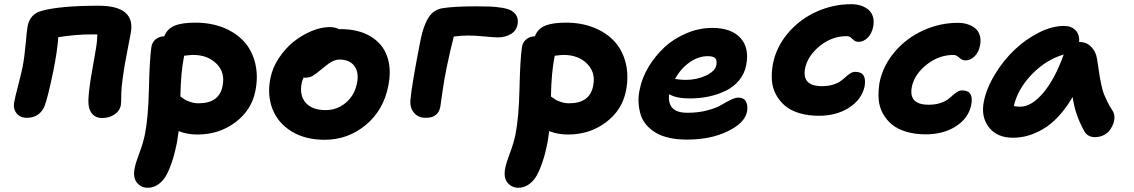

<svg xmlns="http://www.w3.org/2000/svg" viewBox="-20 -593 5368 909"><path d="M462.9 -34.2Q434.1 -34.2 417.2 -53Q400.4 -71.8 398.9 -103Q396 -148.4 417.7 -267.1Q439.5 -385.7 439.9 -409.2Q439.9 -413.1 440.4 -420.4Q440.9 -427.7 440.9 -430.2H413.1Q339.8 -430.2 255.9 -417Q252.4 -357.9 232.9 -258.8Q205.1 -125.5 190.9 -90.8Q180.7 -64.9 159.2 -50Q137.7 -35.2 106.9 -35.2Q75.2 -35.2 57.9 -57.4Q40.5 -79.6 47.9 -112.8Q51.3 -132.3 66.7 -191.4Q82 -250.5 86.9 -275.9Q96.2 -324.2 101.6 -386.5Q106.9 -448.7 110.8 -469.2Q116.7 -498 132.8 -515.9Q148.9 -533.7 178.2 -542Q266.6 -565.9 446.8 -565.9Q536.6 -565.9 574.5 -532.2Q612.3 -498.5 598.1 -431.2Q597.2 -427.2 586.9 -373.3Q576.7 -319.3 571.5 -291Q566.4 -262.7 560.5 -219.5Q554.7 -176.3 554.2 -150.9Q554.2 -104 551.8 -92.8Q546.4 -67.4 521.7 -50.8Q497.1 -34.2 462.9 -34.2Z M914.6 43.9Q866.7 43.9 825.7 27.8Q823.7 44.9 817.9 81.1Q810.5 117.2 803 144.8Q795.4 172.4 783.4 202.4Q771.5 232.4 757.8 251.7Q744.1 271 723.9 283.4Q703.6 295.9 679.7 295.9Q647.9 295.9 628.2 271.5Q608.4 247.1 617.7 202.1Q623 175.8 640.1 130.9Q657.2 85.9 666 43.9Q682.1 -37.6 685.1 -173.6Q688 -309.6 696.8 -371.1Q700.7 -393.6 717.3 -407.2Q733.9 -420.9 757.8 -420.9Q771 -456.5 806.2 -471.2Q841.3 -485.8 904.8 -485.8Q978 -485.8 1037.4 -462.2Q1096.7 -438.5 1135 -396.5Q1173.3 -354.5 1188.2 -293.7Q1203.1 -232.9 1189 -162.1Q1170.9 -71.3 1094 -13.7Q1017.1 43.9 914.6 43.9ZM851.6 -328.1Q835.9 -250.5 834 -136.2Q849.6 -125 856.7 -120.6Q863.8 -116.2 881.8 -110.1Q899.9 -104 919.9 -104Q1018.1 -104 1033.7 -186Q1046.9 -249.5 1005.1 -291.3Q963.4 -333 893.6 -333Q883.8 -333 851.6 -329.1Z M1516.6 68.8Q1425.8 68.8 1361.1 29.5Q1296.4 -9.8 1270.3 -76.4Q1244.1 -143.1 1260.3 -223.1Q1270 -272.5 1300.3 -318.1Q1330.6 -363.8 1370.1 -395.5Q1409.7 -427.2 1455.1 -446Q1500.5 -464.8 1540.5 -464.8Q1568.4 -464.8 1586.4 -454.1Q1588.4 -455.1 1592.3 -455.1Q1678.7 -455.1 1735.8 -419.9Q1793 -384.8 1813.5 -324.5Q1834 -264.2 1818.4 -187Q1796.4 -71.8 1711.9 -1.5Q1627.4 68.8 1516.6 68.8ZM1408.2 -199.2Q1397 -141.1 1427.5 -106.4Q1458 -71.8 1521.5 -71.8Q1576.7 -71.8 1617.9 -107.2Q1659.2 -142.6 1670.4 -200.2Q1680.2 -250.5 1657.5 -280.8Q1634.8 -311 1587.4 -311Q1573.2 -311 1558.8 -304.7Q1544.4 -298.3 1535.4 -291.5Q1526.4 -284.7 1504.4 -267.1Q1475.1 -242.2 1460 -233.6Q1444.8 -225.1 1423.3 -225.1Q1419.4 -225.1 1417.5 -226.1Q1410.6 -211.4 1408.2 -199.2Z M1996.1 -35.2Q1959 -35.2 1939.2 -60.1Q1919.4 -85 1923.3 -122.1Q1929.2 -190.4 1971.2 -404.8Q1984.9 -472.2 2008.8 -509.8Q2032.7 -547.4 2075.2 -554.2Q2130.4 -563 2234.4 -563Q2275.4 -563 2300.8 -562Q2326.2 -561 2356.4 -556.2Q2386.7 -551.3 2402.3 -542Q2438.5 -518.6 2430.2 -477.1Q2424.8 -447.3 2398.2 -431.6Q2371.6 -416 2337.4 -416Q2318.8 -416 2273.9 -420.4Q2229 -424.8 2196.3 -424.8Q2163.6 -424.8 2128.4 -419.9Q2109.9 -348.1 2094.2 -271Q2084 -222.7 2074.7 -158Q2065.4 -93.3 2064.5 -86.9Q2054.7 -35.2 1996.1 -35.2Z M2668.9 43.9Q2621.1 43.9 2580.1 27.8Q2578.1 44.9 2572.3 81.1Q2564.9 117.2 2557.4 144.8Q2549.8 172.4 2537.8 202.4Q2525.9 232.4 2512.2 251.7Q2498.5 271 2478.3 283.4Q2458 295.9 2434.1 295.9Q2402.3 295.9 2382.6 271.5Q2362.8 247.1 2372.1 202.1Q2377.4 175.8 2394.5 130.9Q2411.6 85.9 2420.4 43.9Q2436.5 -37.6 2439.5 -173.6Q2442.4 -309.6 2451.2 -371.1Q2455.1 -393.6 2471.7 -407.2Q2488.3 -420.9 2512.2 -420.9Q2525.4 -456.5 2560.5 -471.2Q2595.7 -485.8 2659.2 -485.8Q2732.4 -485.8 2791.7 -462.2Q2851.1 -438.5 2889.4 -396.5Q2927.7 -354.5 2942.6 -293.7Q2957.5 -232.9 2943.4 -162.1Q2925.3 -71.3 2848.4 -13.7Q2771.5 43.9 2668.9 43.9ZM2606 -328.1Q2590.3 -250.5 2588.4 -136.2Q2604 -125 2611.1 -120.6Q2618.2 -116.2 2636.2 -110.1Q2654.3 -104 2674.3 -104Q2772.5 -104 2788.1 -186Q2801.3 -249.5 2759.5 -291.3Q2717.8 -333 2647.9 -333Q2638.2 -333 2606 -329.1Z M3232.4 67.9Q3185.5 67.9 3147.7 59.3Q3109.9 50.8 3083.7 34.9Q3057.6 19 3039.3 -2.7Q3021 -24.4 3012.9 -51Q3004.9 -77.6 3003.2 -107.7Q3001.5 -137.7 3008.8 -169.9Q3019 -223.6 3050 -275.6Q3081.1 -327.6 3125.5 -368.9Q3169.9 -410.2 3229.7 -435.5Q3289.6 -460.9 3352.5 -460.9Q3441.4 -460.9 3485.1 -413.8Q3528.8 -366.7 3512.7 -284.2Q3504.9 -243.7 3479 -212.4Q3453.1 -181.2 3415.5 -163.1Q3377.9 -145 3335.2 -136Q3292.5 -127 3245.6 -127Q3181.2 -127 3148.4 -147Q3142.1 -107.9 3162.1 -83.5Q3182.1 -59.1 3234.9 -59.1Q3285.6 -59.1 3328.1 -70.3Q3370.6 -81.5 3393.1 -95Q3415.5 -108.4 3438 -119.6Q3460.4 -130.9 3475.6 -130.9Q3502 -130.9 3512 -111.3Q3522 -91.8 3516.6 -64Q3505.9 -10.3 3424.8 28.8Q3343.8 67.9 3232.4 67.9ZM3331.5 -327.1Q3286.1 -327.1 3244.4 -297.6Q3202.6 -268.1 3175.8 -219.2Q3179.7 -218.8 3188.2 -217.5Q3196.8 -216.3 3206.3 -215.6Q3215.8 -214.8 3226.6 -214.8Q3277.8 -214.8 3321.8 -235.1Q3365.7 -255.4 3371.6 -285.2Q3375.5 -306.6 3366.5 -316.9Q3357.4 -327.1 3331.5 -327.1Z M3857.4 -44.9Q3806.2 -44.9 3765.1 -57.1Q3724.1 -69.3 3697.5 -91.6Q3670.9 -113.8 3654.1 -144.5Q3637.2 -175.3 3634.5 -211.9Q3631.8 -248.5 3639.2 -290Q3655.3 -371.6 3711.2 -437Q3767.1 -502.4 3845.9 -537.8Q3924.8 -573.2 4010.3 -573.2Q4034.2 -573.2 4054.9 -566.7Q4075.7 -560.1 4091.1 -547.4Q4106.4 -534.7 4112.8 -513.9Q4119.1 -493.2 4114.3 -467.8Q4107.4 -433.1 4087.6 -414.1Q4067.9 -395 4045.4 -395Q4031.7 -395 4023.7 -401.6Q4015.6 -408.2 4008.3 -415Q4001 -421.9 3989.3 -421.9Q3918.5 -421.9 3861.3 -375.5Q3804.2 -329.1 3791.5 -269Q3775.9 -185.1 3871.1 -185.1Q3900.4 -185.1 3923.3 -192.1Q3946.3 -199.2 3959.7 -209Q3973.1 -218.8 3983.9 -228.8Q3994.6 -238.8 4005.9 -245.8Q4017.1 -252.9 4029.3 -252.9Q4085.4 -252.9 4073.2 -183.1Q4059.1 -121.1 3999.5 -83Q3939.9 -44.9 3857.4 -44.9Z M4363.3 43Q4312 43 4271 30.8Q4230 18.6 4203.1 -3.4Q4176.3 -25.4 4159.4 -56.2Q4142.6 -86.9 4139.9 -123.5Q4137.2 -160.2 4144 -202.1Q4160.6 -283.2 4216.6 -348.4Q4272.5 -413.6 4351.3 -449.2Q4430.2 -484.9 4515.1 -484.9Q4539.6 -484.9 4560.5 -478.3Q4581.5 -471.7 4596.9 -459Q4612.3 -446.3 4618.7 -425.5Q4625 -404.8 4620.1 -378.9Q4613.3 -344.2 4593.5 -325.7Q4573.7 -307.1 4551.3 -307.1Q4534.7 -307.1 4521.2 -320.1Q4507.8 -333 4495.1 -333Q4424.3 -333 4366.5 -286.6Q4308.6 -240.2 4296.9 -181.2Q4281.2 -97.2 4376 -97.2Q4405.8 -97.2 4428.7 -104.2Q4451.7 -111.3 4465.3 -121.1Q4479 -130.9 4489.7 -140.9Q4500.5 -150.9 4511.7 -158Q4522.9 -165 4535.2 -165Q4591.8 -165 4578.1 -95.2Q4564.5 -32.7 4505.4 5.1Q4446.3 43 4363.3 43Z M4775.9 59.1Q4699.7 59.1 4661.4 9Q4623 -41 4638.2 -113.8Q4650.9 -176.3 4690.4 -241.2Q4730 -306.2 4782.2 -356.2Q4834.5 -406.2 4897.5 -438.2Q4960.4 -470.2 5017.1 -470.2Q5051.8 -470.2 5071.8 -450Q5091.8 -429.7 5088.9 -394H5091.8Q5125 -394 5147 -370.6Q5168.9 -347.2 5173.8 -314Q5175.8 -302.7 5180.7 -269Q5185.5 -235.4 5187.5 -224.4Q5189.5 -213.4 5195.1 -187.3Q5200.7 -161.1 5206.8 -146.5Q5212.9 -131.8 5222.9 -111.1Q5232.9 -90.3 5246.1 -70.8Q5254.4 -59.1 5255.9 -42.7Q5257.3 -26.4 5251.5 -9.3Q5245.6 7.8 5234.6 22.7Q5223.6 37.6 5205.1 46.9Q5186.5 56.2 5164.1 56.2Q5129.4 56.2 5113.8 28.8Q5092.3 -10.3 5079.1 -47.1Q5065.9 -84 5058.1 -133.8Q5026.9 -80.1 4990.7 -41.5Q4954.6 -2.9 4917.7 18.3Q4880.9 39.6 4846.2 49.3Q4811.5 59.1 4775.9 59.1ZM4811 -87.9Q4862.8 -87.9 4918.2 -152.3Q4973.6 -216.8 5016.1 -335Q4930.7 -309.6 4864.3 -240.2Q4797.9 -170.9 4779.8 -90.8Q4794.4 -87.9 4811 -87.9Z"/></svg>

Font: Shantell Sans Bouncy
Style: Bold Italic
Weight: 700
Italic angle: -11.31°
Designer: Stephen Nixon, Anya Danilova, Shantell Martin
Foundry: Arrow Type
Version: Version 1.006;[9816181b4]